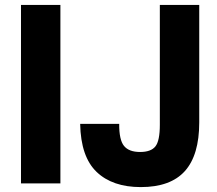

<svg xmlns="http://www.w3.org/2000/svg" viewBox="-20 -747 884 782"><path d="M65.5 0V-727H226V0ZM553.5 15Q438 15 373.5 -46.8Q309 -108.5 306.5 -242.5H465.5Q465 -177.5 485 -152.8Q505 -128 550.5 -128Q595 -128 613 -150.8Q631 -173.5 631 -238.5V-727H791.5V-248.5Q791.5 -115.5 733 -50.2Q674.5 15 553.5 15Z"/></svg>

Font: Spline Sans
Style: Bold
Weight: 700
Designer: Eben Sorkin, Mirko Velimirovic
Foundry: Sorkin Type
Version: Version 1.000; ttfautohint (v1.8.3)